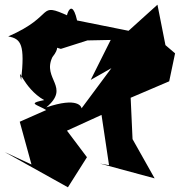

<svg xmlns="http://www.w3.org/2000/svg" viewBox="-45 -746 765 817"><path d="M175 -288 39 -228 89 -46 -25 -99 244 51 325 -77 240 -190 387 -257 419 -43 380 -50 613 13 519 -154 511 -330 675 -400 700 -519 659 -554 625 -726 502 -615 283 -659C254 -788 221 -620 249 -677C108 -741 197 -681 -10 -591C46 -581 61 -555 45 -405C28 -481 52 -371 143 -320C38 -299 169 -302 190 -233ZM327 -574 426 -576 341 -406 429 -456 302 -285C302 -291 287 -335 152 -289C257 -377 133 -409 178 -503C240 -580 132 -559 214 -538Z"/></svg>

Font: Asimov Silicon
Style: Regular
Weight: 400
Designer: Google
Version: Version 2.000980; 2014